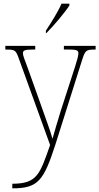

<svg xmlns="http://www.w3.org/2000/svg" viewBox="-20 -786 541 1046"><path d="M230 -619V-606H233C273 -646 336 -721 358 -756V-766H315C296 -721 260 -665 230 -619ZM47 215V240H48C188 240 218 198 282 1L426 -455C444 -512 448 -516 497 -516H501V-536H328V-516H359C403 -516 407 -509 407 -495C407 -481 399 -455 389 -423L311 -182C292 -119 277 -71 266 -30C255 -72 226 -147 202 -217L132 -413C114 -462 105 -483 105 -495C105 -510 112 -516 155 -516H172V-536H9V-516H11C63 -516 66 -514 84 -463L253 4C197 163 183 215 47 215Z"/></svg>

Font: Noto Serif SemiCondensed Thin
Style: Regular
Weight: 100
Width: 4
Designer: Monotype Design Team
Foundry: Monotype Imaging Inc.
Version: Version 2.015